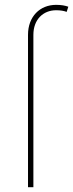

<svg xmlns="http://www.w3.org/2000/svg" viewBox="-20 -780 305 800"><path d="M96.7 -634.8V0H119.1V-634.8C119.1 -698.7 159.7 -737.3 213.9 -737.3C231.4 -737.3 246.1 -734.9 257.8 -730.5L264.6 -752C251.5 -756.8 234.9 -759.8 213.9 -759.8C146.5 -759.8 96.7 -711.4 96.7 -634.8Z"/></svg>

Font: Raveo Thin
Style: Regular
Weight: 100
Designer: Jakub Foglar, Rasmus Andersson (Inter)
Foundry: Jakubfoglar.com
Version: Version 1.100;Glyphs 3.2.3 (3260)